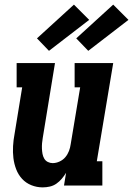

<svg xmlns="http://www.w3.org/2000/svg" viewBox="-20 -803 576 831"><path d="M165 8Q139 8 115.5 -1.5Q92 -11 75.5 -29Q59 -47 50 -70.5Q41 -94 38 -119Q35 -144 36.5 -170.5Q38 -197 43 -223L76 -425H52V-530H218L165 -206Q163 -195 162 -183Q161 -171 161.5 -159.5Q162 -148 164 -137Q166 -126 171.5 -116.5Q177 -107 187 -102Q197 -97 208 -97Q223 -97 238 -104Q253 -111 263 -123Q273 -135 278.5 -149.5Q284 -164 286 -179L327 -425H303V-530H470L399 -105H423V0H257L266 -55Q258 -42 247.5 -29.5Q237 -17 224 -8Q211 1 195.5 4.5Q180 8 165 8ZM362 -583 310 -637 470 -783 536 -717ZM192 -583 140 -637 300 -783 366 -717Z"/></svg>

Font: Iosevka Curly Slab XBdObl
Style: Regular
Weight: 800
Italic angle: -9°
Monospace: yes
Designer: Belleve Invis
Foundry: Belleve Invis
Version: Version 11.1.0; ttfautohint (v1.8.3)